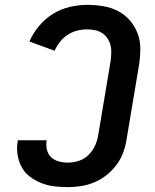

<svg xmlns="http://www.w3.org/2000/svg" viewBox="-20 -763 640 791"><path d="M259 8Q230 8 202.5 4.5Q175 1 150 -9Q125 -19 103.5 -35Q82 -51 69.5 -74Q57 -97 52.5 -125Q48 -153 53 -181V-185H172V-183Q169 -164 173.5 -145.5Q178 -127 191 -115Q204 -103 222 -98Q240 -93 259 -93Q282 -93 305 -100.5Q328 -108 345 -125Q362 -142 372 -164Q382 -186 385 -209L436 -513Q438 -530 438.5 -546.5Q439 -563 435 -578Q431 -593 422 -606Q413 -619 400.5 -627Q388 -635 372 -638.5Q356 -642 340 -642Q319 -642 298.5 -637Q278 -632 259.5 -620Q241 -608 227.5 -591Q214 -574 205 -554L101 -592Q116 -626 141 -656Q166 -686 198.5 -706Q231 -726 267.5 -734.5Q304 -743 340 -743Q373 -743 405.5 -737.5Q438 -732 466 -717.5Q494 -703 514.5 -679.5Q535 -656 546.5 -626.5Q558 -597 558 -563.5Q558 -530 553 -497L502 -192Q498 -165 488.5 -137.5Q479 -110 461.5 -86Q444 -62 420.5 -43Q397 -24 370 -12.5Q343 -1 314.5 3.5Q286 8 259 8Z"/></svg>

Font: Iosevka Aile
Style: Bold Italic
Weight: 700
Italic angle: -9°
Designer: Belleve Invis
Foundry: Belleve Invis
Version: Version 28.0.1; ttfautohint (v1.8.4)